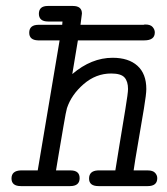

<svg xmlns="http://www.w3.org/2000/svg" viewBox="-20 -631 565 651"><path d="M49.8 -53.2H107.9L182.1 -494.1H108.9Q79.1 -495.1 79.1 -520Q79.1 -546.9 110.8 -546.9H190.9L191.9 -558.1H143.1Q112.3 -558.1 111.8 -584Q111.8 -610.8 142.1 -610.8H227.1Q257.8 -610.8 257.8 -585Q257.8 -582 252.9 -546.9H466.8Q468.8 -547.9 473.1 -547.9Q490.2 -547.9 497.6 -539.3Q504.9 -530.8 504.9 -521Q504.9 -494.1 469.2 -494.1H244.1L225.1 -379.9Q290 -435.1 361.8 -435.1Q416 -435.1 446 -408Q476.1 -380.9 476.1 -329.1Q476.1 -312 468 -262.9Q460 -213.9 448.5 -147.9Q437 -82 433.1 -53.2H481Q498 -53.2 505.6 -45.2Q513.2 -37.1 513.2 -26.9Q513.2 0 481 0H314Q281.7 0 282 -25.9Q282.2 -51.8 312 -53.2H371.1Q374 -73.2 385 -139.2Q396 -205.1 405 -260.5Q414.1 -315.9 414.1 -329.1Q414.1 -355 402.1 -368.4Q390.1 -381.8 356.9 -381.8Q305.2 -381.8 263.7 -345.9Q222.2 -310.1 207 -264.2Q204.1 -255.4 195.1 -202.6Q186 -149.9 178 -102.1Q169.9 -54.2 169.9 -53.2H219.2Q250 -53.2 250 -26.9Q250 0 217.8 0H50.8Q19 0 19 -25.9Q19 -51.8 49.8 -53.2Z"/></svg>

Font: CMU Typewriter Text
Style: LightOblique
Weight: 200
Italic angle: -9.46001°
Version: Version 0.7.0